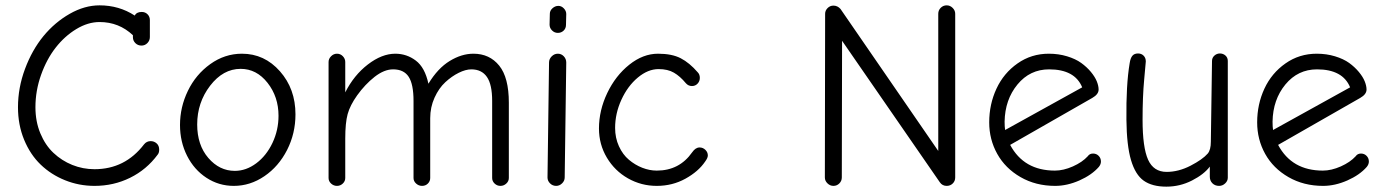

<svg xmlns="http://www.w3.org/2000/svg" viewBox="-20 -696 5222 725"><path d="M336.9 5.9Q278.3 5.9 225.6 -15.4Q172.9 -36.6 133.5 -74.5Q94.2 -112.3 71 -168.5Q47.9 -224.6 47.9 -291Q47.9 -364.7 74.5 -436Q101.1 -507.3 144 -559.6Q187 -611.8 243.2 -643.8Q299.3 -675.8 356 -675.8Q429.7 -675.8 488.8 -637.2Q495.6 -650.9 515.1 -650.9Q528.3 -650.9 537.1 -642.1Q545.9 -633.3 545.9 -620.1V-556.2Q545.9 -543 536.6 -533.4Q527.3 -523.9 514.2 -523.9Q500.5 -523.9 491.2 -533.2Q481.9 -542.5 481.9 -555.2V-563Q429.2 -612.8 356 -612.8Q312 -612.8 268.1 -586.2Q224.1 -559.6 190.2 -516.1Q156.2 -472.7 135 -413.1Q113.8 -353.5 113.8 -291Q113.8 -237.3 132.3 -192.6Q150.9 -147.9 181.9 -118.7Q212.9 -89.4 252.9 -73.2Q293 -57.1 336.9 -57.1Q452.1 -57.1 523.9 -150.9Q533.7 -163.1 548.8 -163.1Q562 -163.1 571.5 -154.5Q581.1 -146 581.1 -130.9Q581.1 -118.7 575.2 -111.8Q533.2 -55.2 471.2 -24.7Q409.2 5.9 336.9 5.9Z M862.8 5.9Q806.2 5.9 759.5 -24.7Q712.9 -55.2 686.3 -107.9Q659.7 -160.6 659.7 -224.1Q659.7 -291.5 689.5 -353Q719.2 -414.6 773.9 -453.9Q828.6 -493.2 893.6 -493.2Q978.5 -493.2 1037.1 -426.8Q1095.7 -360.4 1095.7 -264.2Q1095.7 -191.9 1064 -129.6Q1032.2 -67.4 978.5 -30.8Q924.8 5.9 862.8 5.9ZM866.7 -50.8Q909.2 -50.8 947.5 -79.3Q985.8 -107.9 1008.8 -156.2Q1031.7 -204.6 1031.7 -258.8Q1031.7 -330.6 990.2 -383.3Q948.7 -436 888.7 -436Q822.3 -436 773.4 -372.3Q724.6 -308.6 724.6 -226.1Q724.6 -148.4 766.6 -99.6Q808.6 -50.8 866.7 -50.8Z M1220.7 -23.9V-461.9Q1220.7 -474.1 1230.2 -483.6Q1239.7 -493.2 1252.4 -493.2Q1265.6 -493.2 1274.7 -483.6Q1283.7 -474.1 1283.7 -461.9V-347.2Q1316.4 -412.1 1369.1 -452.6Q1421.9 -493.2 1472.7 -493.2Q1515.6 -493.2 1550 -467.3Q1584.5 -441.4 1597.7 -379.9Q1633.3 -438.5 1678.2 -465.8Q1723.1 -493.2 1767.6 -493.2Q1828.6 -493.2 1865 -448.2Q1901.4 -403.3 1901.4 -308.1V-23.9Q1901.4 -11.7 1891.8 -2.9Q1882.3 5.9 1869.6 5.9Q1856.9 5.9 1847.7 -2.9Q1838.4 -11.7 1838.4 -23.9V-314.9Q1838.4 -377 1818.6 -405.5Q1798.8 -434.1 1759.8 -434.1Q1738.3 -434.1 1712.2 -421.1Q1686 -408.2 1661.6 -385.7Q1637.2 -363.3 1620.8 -327.1Q1604.5 -291 1604.5 -250V-23.9Q1604.5 -11.7 1595.7 -2.9Q1586.9 5.9 1573.7 5.9Q1561 5.9 1551.3 -2.9Q1541.5 -11.7 1541.5 -23.9V-314.9Q1541.5 -377.9 1523.2 -406Q1504.9 -434.1 1464.4 -434.1Q1430.7 -434.1 1394.5 -405.8Q1358.4 -377.4 1328.6 -335.9Q1301.8 -298.3 1292.7 -265.1Q1283.7 -231.9 1283.7 -172.9V-23.9Q1283.7 -11.7 1274.4 -2.9Q1265.1 5.9 1252.4 5.9Q1239.7 5.9 1230.2 -2.9Q1220.7 -11.7 1220.7 -23.9Z M2055.2 -603 2056.2 -644Q2056.2 -655.8 2066.2 -664.8Q2076.2 -673.8 2088.4 -673.8Q2100.1 -673.8 2109.1 -664.3Q2118.2 -654.8 2118.2 -643.1L2117.2 -602.1Q2117.2 -588.9 2108.2 -580.3Q2099.1 -571.8 2086.4 -571.8Q2073.7 -571.8 2064.5 -581.1Q2055.2 -590.3 2055.2 -603ZM2080.1 5.9Q2066.4 5.9 2056.9 -3.7Q2047.4 -13.2 2047.4 -25.9L2053.2 -460Q2053.2 -473.1 2063.2 -483.2Q2073.2 -493.2 2086.4 -493.2Q2099.6 -493.2 2108.9 -483.4Q2118.2 -473.6 2118.2 -460L2112.3 -25.9Q2112.3 -13.2 2102.5 -3.7Q2092.8 5.9 2080.1 5.9Z M2460 5.9Q2401.4 5.9 2351.3 -22.5Q2301.3 -50.8 2271.5 -100.8Q2241.7 -150.9 2241.7 -210.9Q2241.7 -278.8 2272.9 -344.5Q2304.2 -410.2 2356.2 -451.7Q2408.2 -493.2 2464.8 -493.2Q2517.1 -493.2 2550.3 -476.1Q2583.5 -459 2614.7 -422.9Q2622.6 -415 2622.6 -401.9Q2622.6 -389.2 2614 -380.1Q2605.5 -371.1 2592.8 -371.1Q2579.1 -371.1 2569.8 -381.8Q2547.9 -408.2 2524.7 -421.6Q2501.5 -435.1 2466.8 -435.1Q2426.8 -435.1 2388.4 -403.1Q2350.1 -371.1 2326.4 -319.3Q2302.7 -267.6 2302.7 -212.9Q2302.7 -175.3 2317.1 -143.8Q2331.5 -112.3 2354.7 -92.8Q2377.9 -73.2 2405.3 -62.5Q2432.6 -51.8 2460 -51.8Q2545.4 -51.8 2593.8 -121.1Q2606.4 -139.2 2621.6 -139.2Q2634.3 -139.2 2643.6 -130.1Q2652.8 -121.1 2652.8 -108.9Q2652.8 -99.6 2642.6 -85.9Q2617.2 -48.3 2568.1 -21.2Q2519 5.9 2460 5.9Z M3127 5.9Q3114.3 5.9 3104.5 -3.7Q3094.7 -13.2 3094.7 -25.9L3095.7 -644Q3095.7 -656.2 3105 -665.5Q3114.3 -674.8 3127 -674.8Q3142.6 -674.8 3153.8 -662.1L3522.9 -126V-644Q3522.9 -657.2 3532.2 -666.5Q3541.5 -675.8 3554.7 -675.8Q3567.4 -675.8 3577.1 -666.3Q3586.9 -656.7 3586.9 -644V-25.9Q3586.9 -12.2 3577.6 -3.2Q3568.4 5.9 3554.7 5.9Q3538.1 5.9 3528.8 -7.8L3159.7 -542L3158.7 -25.9Q3158.7 -12.7 3149.4 -3.4Q3140.1 5.9 3127 5.9Z M3964.4 5.9Q3891.1 5.9 3833.5 -27.3Q3775.9 -60.5 3745.6 -115Q3715.3 -169.4 3715.3 -233.9Q3715.3 -302.2 3742.7 -361.1Q3770 -419.9 3822.3 -456.5Q3874.5 -493.2 3940.4 -493.2Q3977.1 -493.2 4009.3 -483.4Q4041.5 -473.6 4062.7 -458.3Q4084 -442.9 4099.4 -424.3Q4114.7 -405.8 4121.6 -388.7Q4128.4 -371.6 4128.4 -357.9Q4128.4 -339.8 4104.5 -326.2L3794.4 -148.9Q3846.2 -51.8 3963.4 -51.8Q3995.6 -51.8 4031.2 -67.6Q4066.9 -83.5 4087.4 -106Q4094.2 -116.2 4107.4 -116.2Q4120.1 -116.2 4128.7 -107.4Q4137.2 -98.6 4137.2 -85.9Q4137.2 -75.7 4129.4 -65.9Q4102.5 -35.2 4055.9 -14.6Q4009.3 5.9 3964.4 5.9ZM3775.4 -205.1 4066.4 -366.2Q4038.6 -434.1 3941.4 -434.1Q3869.1 -434.1 3822 -377Q3774.9 -319.8 3773.4 -236.8Q3773.4 -217.3 3775.4 -205.1Z M4384.3 8.8Q4330.6 8.8 4298.8 -13.7Q4267.1 -36.1 4250.7 -91.6Q4234.4 -147 4233.4 -244.1Q4231.9 -375.5 4245.6 -457Q4248.5 -476.6 4255.9 -485.4Q4263.2 -494.1 4277.3 -494.1Q4290 -494.1 4298.3 -485.8Q4306.6 -477.5 4306.6 -463.9Q4306.6 -460.9 4300.5 -396Q4294.4 -331.1 4294.4 -244.1Q4294.4 -139.2 4315.2 -93Q4335.9 -46.9 4385.3 -46.9Q4430.2 -46.9 4475.6 -70.3Q4521 -93.8 4540.5 -116.2Q4552.2 -129.9 4552.2 -161.1L4556.6 -465.8Q4556.6 -478 4565.7 -486.1Q4574.7 -494.1 4586.4 -494.1Q4598.6 -494.1 4607.4 -486.3Q4616.2 -478.5 4616.2 -465.8V-24.9Q4616.2 -12.7 4606.2 -3.4Q4596.2 5.9 4583.5 5.9Q4567.9 5.9 4558.1 -3.9Q4548.3 -13.7 4548.3 -28.8V-66.9Q4526.4 -37.6 4481 -14.4Q4435.5 8.8 4384.3 8.8Z M4976.1 5.9Q4902.8 5.9 4845.2 -27.3Q4787.6 -60.5 4757.3 -115Q4727.1 -169.4 4727.1 -233.9Q4727.1 -302.2 4754.4 -361.1Q4781.7 -419.9 4834 -456.5Q4886.2 -493.2 4952.1 -493.2Q4988.8 -493.2 5021 -483.4Q5053.2 -473.6 5074.5 -458.3Q5095.7 -442.9 5111.1 -424.3Q5126.5 -405.8 5133.3 -388.7Q5140.1 -371.6 5140.1 -357.9Q5140.1 -339.8 5116.2 -326.2L4806.2 -148.9Q4857.9 -51.8 4975.1 -51.8Q5007.3 -51.8 5043 -67.6Q5078.6 -83.5 5099.1 -106Q5106 -116.2 5119.1 -116.2Q5131.8 -116.2 5140.4 -107.4Q5148.9 -98.6 5148.9 -85.9Q5148.9 -75.7 5141.1 -65.9Q5114.3 -35.2 5067.6 -14.6Q5021 5.9 4976.1 5.9ZM4787.1 -205.1 5078.1 -366.2Q5050.3 -434.1 4953.1 -434.1Q4880.9 -434.1 4833.7 -377Q4786.6 -319.8 4785.2 -236.8Q4785.2 -217.3 4787.1 -205.1Z"/></svg>

Font: Comic Neue
Style: Regular
Weight: 400
Designer: Craig Rozynski
Foundry: Craig Rozynski
Version: Version 2.003;hotconv 1.0.109;makeotfexe 2.5.65596